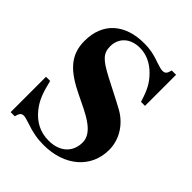

<svg xmlns="http://www.w3.org/2000/svg" viewBox="-198 -813 952 952"><g transform="rotate(45 278.0 -336.5)"><path d="M484 -474V-692H454C447 -665 440 -658 422 -658C413 -658 401 -661 380 -668C334 -685 302 -691 263 -691C127 -691 44 -617 44 -490C44 -389 102 -334 215 -280C258 -259 303 -239 337 -215C371 -191 394 -163 394 -127C394 -58 345 -14 268 -14C210 -14 162 -38 124 -86C95 -123 81 -158 64 -229H35V19H64C70 -7 78 -15 94 -15C102 -15 113 -12 135 -5C184 12 221 19 265 19C413 19 513 -68 513 -194C513 -270 468 -335 404 -370C353 -398 305 -421 256 -447C176 -489 153 -512 153 -561C153 -618 194 -660 263 -660C308 -660 350 -641 386 -604C420 -569 436 -539 456 -474Z"/></g></svg>

Font: XITS Math
Style: Bold
Weight: 700
Designer: MicroPress Inc., with final additions and corrections provided by Coen Hoffman, Elsevier (retired)
Version: Version 1.105